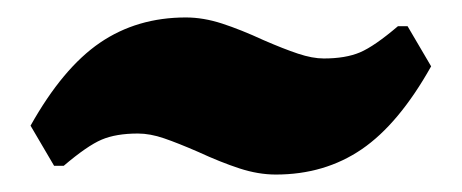

<svg xmlns="http://www.w3.org/2000/svg" viewBox="-20 -416 529 220"><path d="M15 -272Q52 -338 94.5 -367Q137 -396 193 -396Q213 -396 234.5 -389Q256 -382 282 -370Q305 -360 321.5 -354.5Q338 -349 351 -349Q376 -349 392.5 -356Q409 -363 436 -386H447L474 -340Q437 -274 394.5 -245Q352 -216 296 -216Q276 -216 254.5 -223Q233 -230 207 -242Q184 -252 168 -257.5Q152 -263 138 -263Q113 -263 96.5 -256Q80 -249 53 -226H42Z"/></svg>

Font: Farro
Style: Bold
Weight: 700
Designer: Aceler Chua
Foundry: Grayscale Limited
Version: Version 1.101